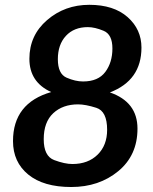

<svg xmlns="http://www.w3.org/2000/svg" viewBox="-20 -750 620 778"><path d="M316.4 -419.9Q377.9 -419.9 406.7 -458.5Q435.5 -497.1 435.5 -553.7Q435.5 -610.4 399.9 -625.2Q364.3 -640.1 335.9 -640.1Q279.8 -640.1 247.1 -604.7Q214.4 -569.3 214.4 -510.3Q214.4 -450.7 249.8 -435.3Q285.2 -419.9 316.4 -419.9ZM273.4 -85.4Q336.9 -85.4 375.5 -123.3Q414.1 -161.1 414.1 -224.1Q414.1 -299.3 370.1 -313.2Q326.2 -327.1 296.4 -327.1Q234.4 -327.1 195.8 -291.3Q157.2 -255.4 157.2 -186Q157.2 -117.2 199.7 -101.3Q242.2 -85.4 273.4 -85.4ZM425.3 -375.5Q537.1 -336.9 537.1 -228.8Q537.1 -120.6 459.2 -56.4Q381.3 7.8 268.6 7.8Q156.2 7.8 94.5 -42.7Q32.7 -93.3 32.7 -178.2Q32.7 -332.5 187.5 -377Q99.1 -417 99.1 -511.7Q99.1 -606.9 170.9 -668.7Q242.7 -730.5 341.8 -730.5Q440.9 -730.5 497.1 -680.7Q553.2 -630.9 553.2 -557.1Q553.2 -424.3 425.3 -375.5Z"/></svg>

Font: Lato-BoldItalic
Style: Bold Italic
Weight: 700
Italic angle: -7°
Designer: Lukasz Dziedzic
Foundry: tyPoland Lukasz Dziedzic
Version: Version 1.104; Western+Polish opensource